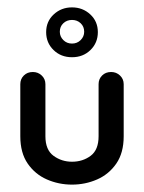

<svg xmlns="http://www.w3.org/2000/svg" viewBox="-20 -490 390 520"><path d="M247 -262Q247 -276 256.5 -285.5Q266 -295 281 -295Q295 -295 305 -285.5Q315 -276 315 -262V-121Q315 -76 295 -47Q275 -18 243 -4Q211 10 175 10Q139 10 107 -4Q75 -18 55 -47Q35 -76 35 -121V-262Q35 -276 44.5 -285.5Q54 -295 69 -295Q83 -295 93 -285.5Q103 -276 103 -262V-121Q103 -84 125 -68Q147 -52 175 -52Q204 -52 225.5 -68Q247 -84 247 -121ZM175 -335Q145 -335 125 -354.5Q105 -374 105 -403Q105 -432 125.5 -451Q146 -470 175 -470Q204 -470 224.5 -451Q245 -432 245 -403Q245 -374 225 -354.5Q205 -335 175 -335ZM175 -372Q189 -372 198.5 -381.5Q208 -391 208 -404Q208 -418 198.5 -427Q189 -436 175 -436Q161 -436 151.5 -427Q142 -418 142 -404Q142 -391 151.5 -381.5Q161 -372 175 -372Z"/></svg>

Font: Dongle
Style: Regular
Weight: 400
Designer: Yanghee Ryu
Foundry: Yanghee Ryu
Version: Version 2.000